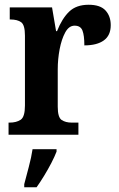

<svg xmlns="http://www.w3.org/2000/svg" viewBox="-20 -567 500 808"><path d="M16 0V-51H20Q49 -51 67 -63Q85 -75 85 -123V-417Q85 -462 69 -473.5Q53 -485 24 -485H21V-536H199L216 -436H220Q241 -489 271 -518Q301 -547 353 -547Q402 -547 424 -523Q446 -499 446 -461Q446 -418 417 -397Q388 -376 335 -376Q335 -418 327 -438.5Q319 -459 294 -459Q270 -459 254.5 -430.5Q239 -402 231 -360Q223 -318 223 -275V-118Q223 -73 239.5 -62Q256 -51 282 -51H310V0ZM82 208Q90 177 101 136Q112 95 117 61H218V71Q210 92 196 119Q182 146 165.5 173Q149 200 134 221H82Z"/></svg>

Font: Noto Serif Khmer Condensed
Style: Bold
Weight: 700
Width: 3
Designer: Danh Hong and the Monotype Design Team
Foundry: Monotype Imaging Inc.
Version: Version 2.004; ttfautohint (v1.8.4.7-5d5b)